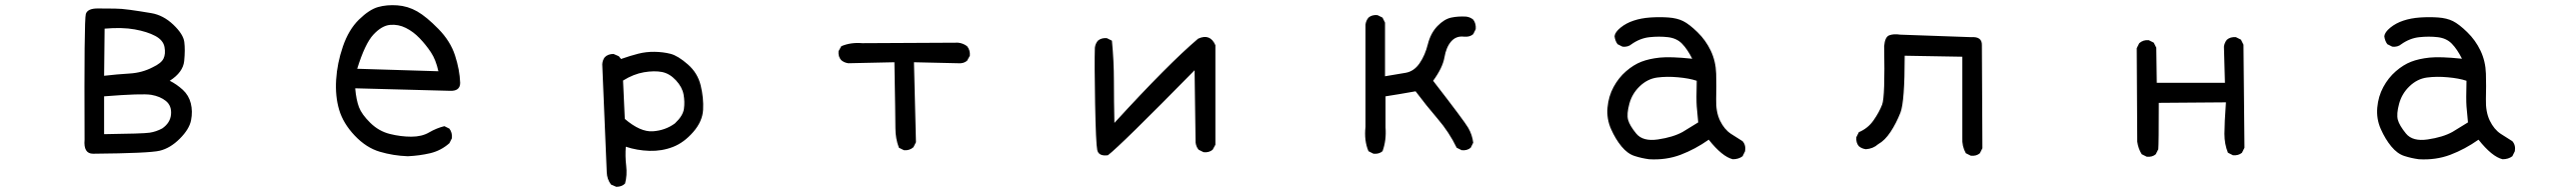

<svg xmlns="http://www.w3.org/2000/svg" viewBox="-20 -595 10040 748"><path d="M342.8 3.9Q304.7 3.9 309.6 -50.8Q307.6 -518.6 314.5 -540.5Q321.3 -562.5 362.3 -562Q403.3 -561.5 427.7 -561.5Q452.1 -561.5 487.3 -556.6Q522.5 -551.8 569.3 -543.9Q616.2 -536.1 655.3 -499Q694.3 -461.9 698.2 -431.6Q702.1 -401.4 697.8 -357.4Q693.4 -313.5 641.6 -280.3Q668.9 -266.6 692.4 -245.1Q715.8 -223.6 723.6 -192.4Q731.4 -161.1 724.6 -126.5Q717.8 -91.8 680.7 -54.7Q643.6 -17.6 602.5 -7.8Q561.5 2 342.8 3.9ZM612.3 -94.7Q643.6 -116.2 646.5 -149.4Q649.4 -182.6 627 -201.2Q604.5 -219.7 569.3 -225.6Q534.2 -231.4 385.7 -219.7V-72.3Q538.1 -74.2 563.5 -78.1Q588.9 -82 612.3 -94.7ZM575.2 -333Q608.4 -348.6 617.2 -366.7Q626 -384.8 621.1 -411.6Q616.2 -438.5 585 -455.1Q553.7 -471.7 504.9 -480.5Q456.1 -489.3 387.7 -483.4L385.7 -299.8Q436.5 -305.7 485.4 -308.6Q534.2 -311.5 575.2 -333Z M1569.3 13.7Q1512.7 11.7 1460 -3.9Q1407.2 -19.5 1362.3 -66.9Q1317.4 -114.3 1301.8 -167Q1286.1 -219.7 1290 -284.2Q1293.9 -348.6 1316.4 -414.1Q1338.9 -479.5 1378.9 -518.6Q1418.9 -557.6 1453.1 -567.4Q1487.3 -577.1 1528.3 -574.2Q1569.3 -571.3 1605.5 -550.8Q1641.6 -530.3 1688.5 -482.4Q1735.4 -434.6 1753.4 -378.9Q1771.5 -323.2 1773.4 -272.5Q1773.4 -239.3 1733.4 -241.2L1364.3 -251Q1368.2 -206.1 1378.9 -177.7Q1389.6 -149.4 1422.9 -116.7Q1456.1 -84 1499 -73.2Q1542 -62.5 1583 -62.5Q1624 -62.5 1652.3 -79.1Q1680.7 -95.7 1711.9 -103.5L1731.4 -93.8Q1743.2 -78.1 1741.2 -56.6L1731.4 -37.1Q1698.2 -7.8 1656.2 2Q1614.3 11.7 1569.3 13.7ZM1688.5 -317.4Q1678.7 -362.3 1659.2 -391.6Q1639.6 -420.9 1615.2 -446.3Q1590.8 -471.7 1561.5 -486.3Q1532.2 -501 1500 -498Q1467.8 -495.1 1435.1 -460Q1402.3 -424.8 1372.1 -327.1Z M2381.8 132.8 2361.3 124Q2345.7 103.5 2344.7 76.2Q2343.8 48.8 2327.1 -344.7Q2328.1 -360.4 2336.9 -372.1Q2349.6 -384.8 2371.1 -384.8L2391.6 -376L2400.4 -365.2Q2436.5 -377.9 2467.3 -385.7Q2498 -393.6 2531.2 -393.1Q2564.5 -392.6 2593.3 -385.3Q2622.1 -377.9 2660.6 -344.2Q2699.2 -310.5 2710.9 -261.7Q2722.7 -212.9 2720.2 -167.5Q2717.8 -122.1 2681.6 -80.6Q2645.5 -39.1 2602.5 -22.5Q2559.6 -5.9 2511.2 -7.3Q2462.9 -8.8 2418.9 -23.4Q2416 12.7 2420.4 50.3Q2424.8 87.9 2416 120.1Q2403.3 132.8 2381.8 132.8ZM2610.4 -114.3Q2641.6 -143.6 2645.5 -170.9Q2649.4 -198.2 2644 -227.1Q2638.7 -255.9 2614.3 -282.2Q2589.8 -308.6 2560.1 -314.5Q2530.3 -320.3 2489.7 -313.5Q2449.2 -306.6 2408.2 -281.2L2415 -131.8Q2475.6 -80.1 2524.4 -83.5Q2573.2 -86.9 2610.4 -114.3Z M3502.9 -9.8 3483.4 -19.5Q3469.7 -54.7 3469.7 -96.2Q3469.7 -137.7 3465.8 -352.5L3286.1 -348.6Q3270.5 -350.6 3258.8 -360.4Q3246.1 -374 3248 -395.5L3258.8 -415Q3295.9 -430.7 3340.8 -426.8L3713.9 -428.7Q3733.4 -426.8 3749 -415Q3761.7 -399.4 3759.8 -377.9L3749 -358.4Q3735.4 -346.7 3713.9 -348.6L3542 -352.5L3549.8 -41L3540 -21.5Q3524.4 -7.8 3502.9 -9.8Z M4297.9 9.8Q4261.7 14.6 4256.3 -10.7Q4251 -36.1 4248 -192.4Q4245.1 -348.6 4247.1 -409.2Q4249 -424.8 4258.8 -436.5Q4272.5 -448.2 4293.9 -446.3L4313.5 -436.5Q4321.3 -358.4 4321.3 -278.3Q4321.3 -198.2 4323.2 -116.2Q4534.2 -346.7 4649.4 -444.3Q4696.3 -465.8 4716.8 -418.9V-31.2L4706.1 -11.7Q4692.4 0 4670.9 -2L4651.4 -11.7Q4641.6 -23.4 4639.6 -40L4635.7 -321.3Q4346.7 -27.3 4297.9 9.8Z M5333 3.9 5313.5 -5.9Q5295.9 -46.9 5301.8 -100.6V-499Q5303.7 -514.6 5313.5 -526.4Q5327.1 -538.1 5348.6 -536.1L5368.2 -526.4L5377.9 -506.8V-297.9Q5426.8 -305.7 5459 -311.5Q5491.2 -317.4 5512.7 -348.6Q5534.2 -379.9 5544.9 -422.9Q5555.7 -465.8 5582 -493.2Q5608.4 -520.5 5635.7 -526.4Q5663.1 -532.2 5694.3 -530.3Q5710 -528.3 5721.7 -518.6Q5733.4 -502.9 5731.4 -481.4L5721.7 -461.9Q5708 -450.2 5686.5 -452.1Q5655.3 -456.1 5635.7 -433.6Q5616.2 -411.1 5609.4 -371.1Q5602.5 -331.1 5565.4 -280.3Q5686.5 -124 5702.1 -97.2Q5717.8 -70.3 5721.7 -39.1L5711.9 -19.5Q5698.2 -7.8 5676.8 -9.8L5657.2 -19.5Q5627.9 -80.1 5583 -132.3Q5538.1 -184.6 5497.1 -239.3Q5461.9 -233.4 5434.6 -228.5Q5407.2 -223.6 5379.9 -219.7V-98.6Q5383.8 -48.8 5368.2 -5.9Q5354.5 5.9 5333 3.9Z M6407.2 25.4Q6377.9 21.5 6350.6 12.7Q6323.2 3.9 6299.8 -24.4Q6276.4 -52.7 6258.8 -92.3Q6241.2 -131.8 6245.1 -175.8Q6249 -219.7 6268.6 -255.9Q6288.1 -292 6317.4 -317.4Q6346.7 -342.8 6377 -354.5Q6407.2 -366.2 6448.7 -370.6Q6490.2 -375 6575.2 -366.2Q6556.6 -403.3 6535.6 -424.8Q6514.6 -446.3 6480.5 -450.2Q6446.3 -454.1 6409.2 -450.2Q6372.1 -446.3 6338.9 -422.9Q6325.2 -411.1 6303.7 -413.1L6284.2 -422.9Q6274.4 -436.5 6272.5 -454.1Q6274.4 -469.7 6295.9 -487.3Q6317.4 -504.9 6346.7 -514.6Q6376 -524.4 6412.1 -526.9Q6448.2 -529.3 6482.4 -526.9Q6516.6 -524.4 6540 -512.7Q6563.5 -501 6595.7 -469.7Q6627.9 -438.5 6647.5 -397.5Q6667 -356.4 6668.5 -308.1Q6669.9 -259.8 6668.5 -209.5Q6667 -159.2 6683.6 -125Q6700.2 -90.8 6726.1 -73.7Q6752 -56.6 6771.5 -44.9Q6785.2 -29.3 6781.2 -5.9L6771.5 13.7Q6755.9 25.4 6733.4 25.4Q6692.4 15.6 6639.6 -50.8Q6586.9 -13.7 6530.3 7.8Q6473.6 29.3 6407.2 25.4ZM6538.1 -81.1 6598.6 -118.2Q6594.7 -155.3 6592.8 -180.7Q6590.8 -206.1 6592.8 -280.3Q6563.5 -290 6520 -293.9Q6476.6 -297.9 6439 -293Q6401.4 -288.1 6371.1 -259.3Q6340.8 -230.5 6330.1 -190.4Q6319.3 -150.4 6325.2 -128.4Q6331.1 -106.4 6356.9 -74.7Q6382.8 -43 6441.9 -51.8Q6501 -60.5 6538.1 -81.1Z M7661.1 11.7 7641.6 2Q7626 -25.4 7627.9 -58.6V-374L7403.3 -377.9Q7403.3 -198.2 7386.7 -156.2Q7370.1 -114.3 7348.1 -81.1Q7326.2 -47.9 7299.8 -33.2Q7280.3 -15.6 7252 -13.7Q7236.3 -15.6 7224.6 -25.4Q7212.9 -39.1 7214.8 -60.5L7224.6 -80.1Q7259.8 -94.7 7281.7 -126Q7303.7 -157.2 7315.4 -187.5Q7327.1 -217.8 7323.2 -415Q7326.2 -451.2 7343.3 -457.5Q7360.4 -463.9 7385.7 -460L7663.1 -450.2Q7705.1 -453.1 7704.1 -418.9L7706.1 -17.6L7696.3 2Q7682.6 13.7 7661.1 11.7Z M8346.7 15.6 8327.1 5.9Q8313.5 -15.6 8309.6 -43L8307.6 -407.2L8317.4 -426.8Q8333 -440.4 8354.5 -438.5L8374 -428.7L8383.8 -409.2L8385.7 -272.5H8651.4L8647.5 -413.1Q8649.4 -428.7 8659.2 -440.4Q8672.9 -452.1 8694.3 -450.2L8713.9 -440.4L8723.6 -420.9L8727.5 -19.5L8717.8 0Q8704.1 11.7 8682.6 9.8L8663.1 0Q8649.4 -33.2 8649.4 -73.7Q8649.4 -114.3 8655.3 -196.3L8393.6 -194.3Q8393.6 -33.2 8391.6 -13.7L8381.8 5.9Q8368.2 17.6 8346.7 15.6Z M9407.2 25.4Q9377.9 21.5 9350.6 12.7Q9323.2 3.9 9299.8 -24.4Q9276.4 -52.7 9258.8 -92.3Q9241.2 -131.8 9245.1 -175.8Q9249 -219.7 9268.6 -255.9Q9288.1 -292 9317.4 -317.4Q9346.7 -342.8 9377 -354.5Q9407.2 -366.2 9448.7 -370.6Q9490.2 -375 9575.2 -366.2Q9556.6 -403.3 9535.6 -424.8Q9514.6 -446.3 9480.5 -450.2Q9446.3 -454.1 9409.2 -450.2Q9372.1 -446.3 9338.9 -422.9Q9325.2 -411.1 9303.7 -413.1L9284.2 -422.9Q9274.4 -436.5 9272.5 -454.1Q9274.4 -469.7 9295.9 -487.3Q9317.4 -504.9 9346.7 -514.6Q9376 -524.4 9412.1 -526.9Q9448.2 -529.3 9482.4 -526.9Q9516.6 -524.4 9540 -512.7Q9563.5 -501 9595.7 -469.7Q9627.9 -438.5 9647.5 -397.5Q9667 -356.4 9668.5 -308.1Q9669.9 -259.8 9668.5 -209.5Q9667 -159.2 9683.6 -125Q9700.2 -90.8 9726.1 -73.7Q9752 -56.6 9771.5 -44.9Q9785.2 -29.3 9781.2 -5.9L9771.5 13.7Q9755.9 25.4 9733.4 25.4Q9692.4 15.6 9639.6 -50.8Q9586.9 -13.7 9530.3 7.8Q9473.6 29.3 9407.2 25.4ZM9538.1 -81.1 9598.6 -118.2Q9594.7 -155.3 9592.8 -180.7Q9590.8 -206.1 9592.8 -280.3Q9563.5 -290 9520 -293.9Q9476.6 -297.9 9439 -293Q9401.4 -288.1 9371.1 -259.3Q9340.8 -230.5 9330.1 -190.4Q9319.3 -150.4 9325.2 -128.4Q9331.1 -106.4 9356.9 -74.7Q9382.8 -43 9441.9 -51.8Q9501 -60.5 9538.1 -81.1Z"/></svg>

Font: NaikaiFont
Style: Regular-Lite
Weight: 400
Version: Version 1.67